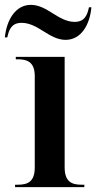

<svg xmlns="http://www.w3.org/2000/svg" viewBox="-44 -770 396 790"><path d="M226 -606C290 -606 326 -669 332 -740H322C315 -706 303 -680 263 -680C196 -680 151 -750 83 -750C19 -750 -17 -687 -24 -616H-14C-7 -649 4 -676 45 -676C113 -676 158 -606 226 -606ZM18 0H303V-10H291C250 -10 222 -23 222 -82V-536H21V-526H30C70 -526 99 -513 99 -457V-81C99 -23 71 -10 30 -10H18Z"/></svg>

Font: Noto Serif Display SemiCondensed SemiBold
Style: Regular
Weight: 600
Width: 4
Designer: Monotype Design Team
Foundry: Monotype Imaging Inc.
Version: Version 2.009